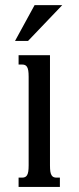

<svg xmlns="http://www.w3.org/2000/svg" viewBox="-20 -736 310 756"><path d="M176.8 -518.6V-85Q176.8 -69.8 178.2 -60.5Q179.7 -51.3 183.1 -45.9Q186.5 -40.5 191.2 -38.6Q195.8 -36.6 202.6 -36.6H215.8V0H53.2V-36.6H66.9Q73.2 -36.6 78.1 -38.6Q83 -40.5 86.4 -45.9Q89.8 -51.3 91.3 -60.5Q92.8 -69.8 92.8 -85V-433.6Q92.8 -448.7 91.3 -458Q89.8 -467.3 86.4 -472.7Q83 -478 78.1 -480Q73.2 -481.9 66.9 -481.9H53.2V-518.6ZM116.2 -715.8H225.1L90.3 -574.7H39.1Z"/></svg>

Font: Arian AMU Serif
Style: Regular
Weight: 400
Designer: Ruben Hakobyan (Tarumian)
Foundry: Ruben Hakobyan (Tarumian)
Version: Version 1.002